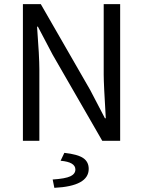

<svg xmlns="http://www.w3.org/2000/svg" viewBox="-20 -676 687 922"><path d="M90 0V-656H176L413 -244L484 -108H488Q478 -273 478 -317V-656H557V0H471L233 -413L162 -548H158Q169 -403 169 -343V0ZM241 226 233 186Q294 182 318 170.5Q342 159 342 138Q342 102 271 96L289 58Q353 65 379.5 83Q406 101 406 135Q406 218 241 226Z"/></svg>

Font: Toshiba Sans
Style: Regular
Weight: 400
Designer: Paul D. Hunt
Foundry: Toshiba Corporation
Version: Version 2.020;PS 2.0;hotconv 1.0.86;makeotf.lib2.5.63406